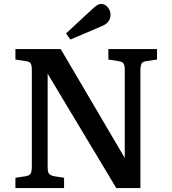

<svg xmlns="http://www.w3.org/2000/svg" viewBox="-20 -951 870 971"><path d="M58 0V-52L111 -60Q129 -63 135 -73.5Q141 -84 141 -111V-595Q141 -621 135 -630.5Q129 -640 109 -642L58 -650V-703H287L611 -152V-158V-595Q611 -620 605 -629.5Q599 -639 578 -642L528 -650V-703H774V-650L721 -642Q702 -640 696 -629.5Q690 -619 690 -591V0H568L221 -578V-571V-107Q221 -82 227.5 -73Q234 -64 253 -60L304 -52V0ZM336 -751 314 -782 449 -907Q462 -919 471.5 -925Q481 -931 490 -931Q512 -931 525.5 -913.5Q539 -896 539 -877Q539 -856 527.5 -841.5Q516 -827 493 -818Z"/></svg>

Font: Literata 18pt Medium
Style: Regular
Weight: 500
Designer: Latin by Veronika Burian and Jose Scaglione. Greek by Irene Vlachou. Cyrillic by Vera Evstafieva.
Foundry: TypeTogether
Version: Version 3.103;gftools[0.9.29]